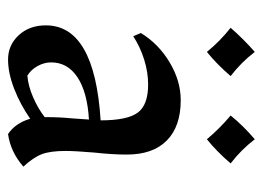

<svg xmlns="http://www.w3.org/2000/svg" viewBox="-108 -534 653 477"><g transform="rotate(90 218.5 -295.5)"><path d="M43 -83Q43 -204 279 -219Q279 -285 260 -311Q241 -337 190 -337Q159 -337 127.5 -327Q96 -317 70 -300L62 -319Q89 -363 135 -390.5Q181 -418 229 -418Q294 -418 329 -383.5Q364 -349 364 -284Q364 -248 359 -203Q355 -155 355 -132Q355 -94 363 -73Q371 -52 394 -27Q357 5 313 11Q286 -7 275 -44Q239 -19 200 -4Q161 11 128 11Q92 11 67.5 -15.5Q43 -42 43 -83ZM271 -80V-85Q271 -117 274 -147L277 -190Q209 -186 172 -161.5Q135 -137 135 -96Q135 -79 144 -62.5Q153 -46 168 -37Q193 -39 221 -51Q249 -63 271 -80ZM49 -542Q77 -574 109 -602Q135 -568 169 -542Q140 -508 109 -483Q82 -516 49 -542ZM267 -542Q292 -573 326 -602Q352 -568 386 -542Q357 -508 326 -483Q299 -515 267 -542Z"/></g></svg>

Font: Mirza
Style: Regular
Weight: 400
Designer: Arabic design by Kourosh Beigpour, Latin design by Eduardo Tunni, engineering by Lasse Fister
Version: Version 1.0010g